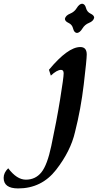

<svg xmlns="http://www.w3.org/2000/svg" viewBox="-204 -736 554 1047"><path d="M-105 291.5Q-184.1 291.5 -184.1 233.9Q-184.1 205.6 -159.2 181.6Q-112.3 243.7 -63 243.7Q-10.7 243.7 21.5 203.9Q53.7 164.1 75.7 59.6Q104.5 -75.2 123.8 -194.3Q143.1 -313.5 143.1 -335.9Q143.1 -355 128.9 -355Q106.4 -355 73.2 -323.7L63 -355.5Q166 -479.5 233.9 -479.5Q269 -479.5 269 -439Q269 -412.6 252.9 -276.6Q236.8 -140.6 205.1 -16.1Q181.2 87.9 102.1 189.7Q22.9 291.5 -105 291.5ZM215.8 -556.2Q200.2 -557.6 194.8 -579.8Q189.5 -602.1 169.7 -611.1Q149.9 -620.1 149.9 -633.8Q154.3 -651.9 178 -661.4Q201.7 -670.9 214.8 -692.6Q228 -714.4 243.7 -715.8Q259.3 -714.4 264.9 -692.6Q270.5 -670.9 290 -661.6Q309.6 -652.3 309.6 -639.2Q305.2 -620.6 281.7 -611.3Q258.3 -602.1 244.9 -579.8Q231.4 -557.6 215.8 -556.2Z"/></svg>

Font: Kelvinch
Style: Bold Italic
Weight: 700
Italic angle: -10°
Designer: Paul James Miller
Foundry: High-Logic / Made with FontCreator
Version: Version 3.30 September 23, 2016